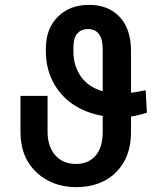

<svg xmlns="http://www.w3.org/2000/svg" viewBox="-20 -757 684 787"><path d="M517 -279V-217Q517 -145 489 -95Q460 -44 410 -17Q359 10 293 10Q225 10 173 -19Q122 -47 92 -98Q64 -148 64 -217V-364H175V-217Q175 -157 206 -121Q238 -85 292 -85Q342 -85 372 -119Q401 -153 401 -217V-282Q331 -294 278 -330Q226 -366 197 -422Q168 -478 168 -546V-557Q168 -641 218 -689Q266 -737 345 -737Q425 -737 471 -687Q517 -638 517 -547V-377Q536 -379 544 -381L577 -387L582 -295Q548 -284 517 -279ZM385 -618Q370 -638 340 -638Q314 -638 297 -620Q281 -604 281 -560V-547Q280 -490 311 -444Q342 -400 401 -383V-553Q401 -599 385 -618Z"/></svg>

Font: Sinter Medium
Style: Regular
Weight: 500
Foundry: Adobe & rsms
Version: Version 1.000